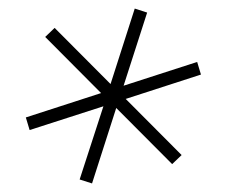

<svg xmlns="http://www.w3.org/2000/svg" viewBox="-20 -765 527 446"><path d="M379.9 -383.8 250 -514.2 193.8 -338.9 165 -348.1 220.2 -518.1 48.8 -462.9 40 -492.2 214.8 -548.8 85 -679.2 106.9 -700.2 236.8 -569.8 293 -745.1 321.8 -735.8 267.1 -565.9 438 -621.1 446.8 -591.8 272 -535.2 401.9 -404.8Z"/></svg>

Font: Cakra Normal
Style: Regular
Weight: 400
Designer: Lucia Kollert, Vojtech Kollert
Foundry: OoM Type
Version: Version 1.000;Glyphs 3.1.1 (3148)